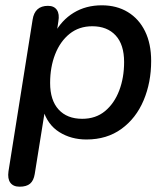

<svg xmlns="http://www.w3.org/2000/svg" viewBox="-20 -517 631 724"><path d="M54 187Q30 187 19 172Q8 157 12 129L103 -443Q107 -469 121.5 -482Q136 -495 161 -495Q184 -495 194.5 -479.5Q205 -464 200 -436L190 -369L185 -390Q212 -441 258 -469Q304 -497 364 -497Q420 -497 462 -471.5Q504 -446 527 -399Q550 -352 550 -287Q550 -206 521.5 -138.5Q493 -71 438 -31Q383 9 306 9Q248 9 203.5 -19Q159 -47 142 -104H150L111 139Q107 164 93.5 175.5Q80 187 54 187ZM290 -69Q341 -69 376 -98Q411 -127 429.5 -175.5Q448 -224 448 -283Q448 -349 416 -383.5Q384 -418 328 -418Q278 -418 242.5 -389.5Q207 -361 188 -312.5Q169 -264 169 -204Q169 -139 201 -104Q233 -69 290 -69Z"/></svg>

Font: Nunito ExtraLight SemiBold
Style: Italic
Weight: 600
Italic angle: -9°
Version: Version 3.602